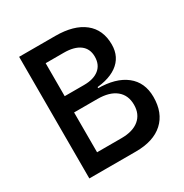

<svg xmlns="http://www.w3.org/2000/svg" viewBox="-161 -820 909 948"><g transform="rotate(-30 293.0 -346.5)"><path d="M168.9 0V-92.8H315.4Q379.9 -92.8 415.5 -122.3Q451.2 -151.9 451.2 -205.1Q451.2 -259.8 414.1 -289.8Q377 -319.8 308.6 -319.8H170.9L159.2 -364.3H333Q438.5 -364.3 496.1 -318.8Q553.7 -273.4 553.7 -190.4Q553.7 -99.6 499 -49.8Q444.3 0 343.8 0ZM78.1 0V-693.4H175.8V0ZM135.7 -340.8V-388.7H338.9V-340.8ZM168.9 -368.2V-412.6H286.1Q341.3 -412.6 371.8 -437.3Q402.3 -461.9 402.3 -507.8Q402.3 -552.7 370.4 -576.7Q338.4 -600.6 279.3 -600.6H170.9L159.2 -693.4H284.2Q389.6 -693.4 447.3 -647.7Q504.9 -602.1 504.9 -517.6Q504.9 -445.8 450.2 -407Q395.5 -368.2 294.9 -368.2Z"/></g></svg>

Font: Cascadia Mono
Style: Regular
Weight: 400
Monospace: yes
Designer: Aaron Bell
Foundry: Saja Typeworks
Version: Version 2102.003